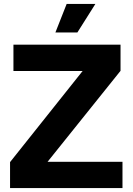

<svg xmlns="http://www.w3.org/2000/svg" viewBox="-20 -956 675 976"><path d="M31.1 -131.9 400 -595.1H48.3V-729H592.7V-596L221.7 -133.4H602.6V0H31.1ZM318.9 -936.1H464.9L373.3 -790.9H261.6Z"/></svg>

Font: Mona Sans VF XLt
Style: Regular
Weight: 200
Designer: Deni Anggara
Foundry: GitHub
Version: Version 2.000;Glyphs 3.2.3 (3260)